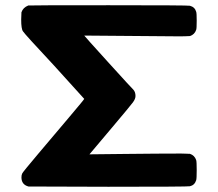

<svg xmlns="http://www.w3.org/2000/svg" viewBox="-20 -714 834 734"><path d="M322 -124Q326 -124 457.5 -125.5Q589 -127 672 -127Q683 -127 691 -126.5Q699 -126 702 -126Q705 -126 706 -126Q724 -120 730 -102Q732 -96 732 -64Q732 -31 730 -25Q724 -6 706 -2Q701 0 394 0L89 -1Q62 -8 62 -36Q62 -45 65 -51Q67 -56 126.5 -126.5Q186 -197 244 -265.5Q302 -334 302 -336L187 -463Q74 -584 68 -594Q61 -603 61 -639L62 -667Q68 -685 88 -693Q91 -694 396 -694Q701 -694 706 -692Q725 -687 730 -669Q732 -664 732 -635Q732 -605 730 -600Q724 -582 706 -576Q705 -576 702 -576Q699 -576 690.5 -575.5Q682 -575 670 -575L302 -578Q302 -577 394.5 -475Q487 -373 490 -371Q498 -362 498 -347Q498 -336 488 -322.5Q478 -309 408 -226Z"/></svg>

Font: MathJax_SansSerif
Style: Bold
Weight: 700
Version: Version 1.1